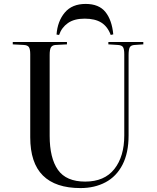

<svg xmlns="http://www.w3.org/2000/svg" viewBox="-20 -944 802 978"><path d="M390 14Q263 14 198.5 -50Q134 -114 134 -245V-668Q134 -693 127.5 -703.5Q121 -714 101 -715L45 -718V-730H321V-718L263 -715Q247 -714 240 -703.5Q233 -693 233 -664V-252Q233 -139 275 -79Q317 -19 414 -19Q512 -19 562.5 -83Q613 -147 613 -254V-668Q613 -694 606.5 -704Q600 -714 580 -715L532 -718V-730H710V-718L666 -715Q647 -714 641 -703Q635 -692 635 -664V-254Q635 -165 604 -105Q573 -45 517.5 -15.5Q462 14 390 14ZM416 -924Q484 -924 517 -883Q550 -842 557 -769L544 -766Q528 -809 496 -829Q464 -849 411 -849Q358 -849 326 -826.5Q294 -804 281 -766L268 -768Q273 -836 310 -880Q347 -924 416 -924Z"/></svg>

Font: Literata 72pt
Style: Regular
Weight: 400
Designer: Latin by Veronika Burian and Jose Scaglione. Greek by Irene Vlachou. Cyrillic by Vera Evstafieva.
Foundry: TypeTogether
Version: Version 3.002